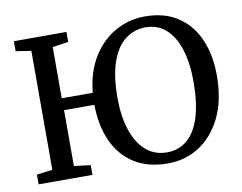

<svg xmlns="http://www.w3.org/2000/svg" viewBox="-81 -863 1236 982"><g transform="rotate(-10 537.0 -371.5)"><path d="M715.5 9.5Q612 9.5 541.2 -35.5Q470.5 -80.5 433.8 -161.5Q397 -242.5 396 -351H238.5V-61L324 -50.5V0H44.5V-50.5L126.5 -61V-679L47 -691V-743H320V-691L237.5 -679V-413H398.5Q409 -520 455.8 -595.8Q502.5 -671.5 573.8 -711.5Q645 -751.5 728.5 -751.5Q830.5 -751.5 900.5 -704.5Q970.5 -657.5 1005.5 -574Q1040.5 -490.5 1039 -381Q1037.5 -259 994.5 -171.5Q951.5 -84 878.8 -37.2Q806 9.5 715.5 9.5ZM721 -47Q781.5 -47 825.2 -83.8Q869 -120.5 892.5 -194.5Q916 -268.5 916 -380.5Q916 -476.5 893.5 -547.5Q871 -618.5 827.8 -657.2Q784.5 -696 722 -696Q663 -696 617 -661Q571 -626 544.8 -553Q518.5 -480 518.5 -365.5Q518.5 -270 542 -198.5Q565.5 -127 610.5 -87Q655.5 -47 721 -47Z"/></g></svg>

Font: Merriweather 20pt Medium
Style: Regular
Weight: 500
Version: Version 2.100